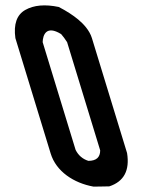

<svg xmlns="http://www.w3.org/2000/svg" viewBox="-20 -693 531 715"><path d="M387.1 1C441.6 -17 463.6 -58.3 453.2 -123L322.3 -551C313.5 -579.9 290.7 -604.2 271.1 -620.5C251.4 -636.8 227.3 -652.3 198.9 -667C147.6 -677.7 106 -674 74.2 -656C42.4 -638 30.1 -603 37.3 -551L168.8 -121C189.1 -54.7 254.3 -11.3 328.4 2C364.8 2 362.2 1 387.1 1ZM309 -94C287.7 -100.7 271.8 -114.3 261.5 -135L138.9 -536C139.6 -562.7 152.3 -600.2 207.7 -566C214.8 -558 222.2 -548 229.9 -536L353.1 -133C353.1 -107 338.4 -94 309 -94Z"/></svg>

Font: Din Kursivschrift
Style: LeftEng
Weight: 400
Version: Version 1.089